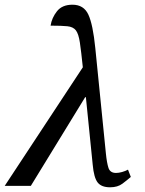

<svg xmlns="http://www.w3.org/2000/svg" viewBox="-40 -790 616 816"><path d="M-20 0 312 -504Q305 -572 299.5 -609Q294 -646 282.5 -661Q271 -676 246 -678.5Q221 -681 175 -681Q180 -714 202 -742Q224 -770 268 -770Q316 -770 335.5 -728Q355 -686 365 -586L410 -138Q414 -98 421 -76.5Q428 -55 453 -55Q465 -55 479 -59Q493 -63 504 -69L516 -38Q501 -25 480.5 -9.5Q460 6 428 6Q391 6 375 -14.5Q359 -35 354 -90L325 -377H322L91 0Z"/></svg>

Font: NotoSerif-Italic
Style: Regular
Weight: 400
Italic angle: -12°
Designer: Monotype Design Team
Foundry: Monotype Imaging Inc.
Version: Version 2.007; ttfautohint (v1.8) -l 8 -r 50 -G 200 -x 14 -D